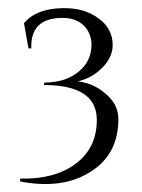

<svg xmlns="http://www.w3.org/2000/svg" viewBox="-20 -732 350 472"><path d="M39 -675Q69 -711 134 -712Q187 -713 222 -687Q257 -662 257 -621Q257 -591 230 -564Q204 -539 171 -532Q211 -527 239 -502Q271 -476 271 -439Q271 -351 200 -308Q131 -266 29 -286L30 -293Q113 -291 164 -328Q218 -367 218 -437Q218 -523 88 -523L89 -529Q139 -529 171 -554Q205 -580 205 -623Q204 -653 184 -671Q165 -688 134 -688Q54 -688 57 -613H50Z"/></svg>

Font: Cinzel(RUS BY LYAJKA)
Style: Regular
Weight: 400
Designer: Natanael Gama
Version: Version 1.001;PS 001.001;hotconv 1.0.56;makeotf.lib2.0.21325